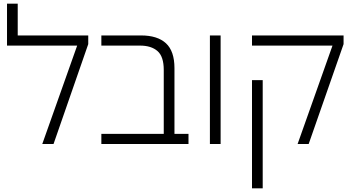

<svg xmlns="http://www.w3.org/2000/svg" viewBox="-20 -780 1918 1040"><path d="M76 -588H458V-541L270 0H209L398 -533H18V-760H76Z M867 0V-401Q867 -474 833 -503.5Q799 -533 739 -533H529V-588H744Q833 -588 879 -545.5Q925 -503 925 -411V0ZM529 0V-55H1001V0Z M1117 0V-588H1175V0Z M1592 0 1781 -533H1345V-588H1841V-541L1652 0ZM1345 240V-346H1403V240Z"/></svg>

Font: Noto Sans Hebrew Light
Style: Regular
Weight: 300
Designer: Monotype Design Team
Foundry: Monotype Imaging Inc.
Version: Version 2.003